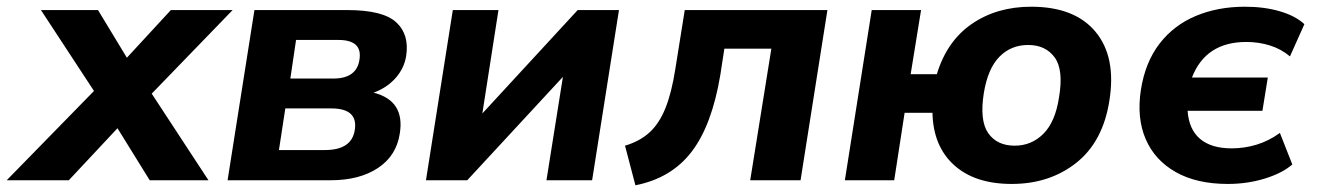

<svg xmlns="http://www.w3.org/2000/svg" viewBox="-79 -537 3926 572"><path d="M0 0ZM-59 0 201 -266 43 -507H213L299 -365L430 -507H614L373 -258L542 0H367L271 -155L126 0Z M599 0 679 -507H956Q1062 -507 1101.5 -470.5Q1141 -434 1131 -370Q1125 -333 1099 -304Q1073 -275 1034 -261Q1128 -237 1112 -139Q1102 -73 1047 -36.5Q992 0 906 0ZM786 -303H914Q984 -303 992 -360Q1001 -418 929 -418H803ZM752 -90H889Q969 -90 978 -150Q988 -214 908 -214H771Z M1190 0 1270 -507H1406L1358 -199L1642 -507H1765L1685 0H1549L1598 -308L1313 0Z M1814 15 1783 -103Q1827 -116 1856 -142.5Q1885 -169 1903.5 -215Q1922 -261 1933 -332L1961 -507H2386L2306 0H2156L2219 -392H2079L2067 -314Q2042 -164 1981.5 -85Q1921 -6 1814 15Z M2935 11Q2825 11 2763 -45.5Q2701 -102 2699 -201H2616L2585 0H2438L2518 -507H2665L2634 -316H2712Q2742 -415 2816.5 -466Q2891 -517 2993 -517Q3123 -517 3185 -442Q3247 -367 3226 -237Q3207 -115 3127.5 -52Q3048 11 2935 11ZM2944 -103Q2994 -103 3029.5 -138.5Q3065 -174 3076 -247Q3090 -329 3063 -366Q3036 -403 2984 -403Q2933 -403 2898.5 -368Q2864 -333 2852 -260Q2839 -178 2865 -140.5Q2891 -103 2944 -103Z M3579 11Q3486 11 3423.5 -24.5Q3361 -60 3334 -123Q3307 -186 3320 -270Q3333 -352 3375.5 -407Q3418 -462 3483.5 -489.5Q3549 -517 3630 -517Q3687 -517 3733.5 -503.5Q3780 -490 3807 -465L3764 -369Q3738 -391 3704.5 -401.5Q3671 -412 3634 -412Q3513 -412 3472 -306H3698L3682 -207H3459Q3463 -151 3496.5 -123Q3530 -95 3590 -95Q3628 -95 3664.5 -106Q3701 -117 3734 -141L3771 -47Q3741 -21 3689 -5Q3637 11 3579 11Z"/></svg>

Font: Winston
Style: Bold Italic
Weight: 700
Italic angle: -9°
Designer: Original fonts by Vernon Adams / Changes by Cristiano Sobral
Foundry: Original fonts by Vernon Adams / Changes by Cristiano Sobral
Version: Version 2.503;July 17, 2020;FontCreator 13.0.0.2655 64-bit